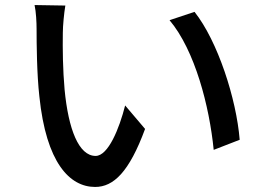

<svg xmlns="http://www.w3.org/2000/svg" viewBox="-20 -727 1040 761"><path d="M239 -705 117 -707C123 -680 125 -638 125 -613C125 -553 126 -433 136 -345C163 -82 256 14 357 14C430 14 492 -45 555 -216L476 -309C453 -218 409 -109 359 -109C292 -109 251 -215 236 -372C229 -450 228 -534 229 -597C229 -624 234 -676 239 -705ZM751 -680 652 -647C753 -527 810 -305 827 -133L930 -173C917 -335 843 -564 751 -680Z"/></svg>

Font: DAIFUKU Sans JP Medium
Style: Regular
Weight: 500
Designer: Original font ‘Source Han Sans JP’ : Ryoko NISHIZUKA  (kana, bopomofo & ideographs); Paul D. Hunt (Latin, Greek & Cyrill
Foundry: Daifuku
Version: Version 1.000